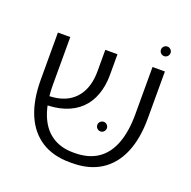

<svg xmlns="http://www.w3.org/2000/svg" viewBox="-126 -836 959 963"><g transform="rotate(20 353.0 -354.5)"><path d="M345 2Q255 2 193 -38Q131 -78 99 -154Q67 -230 67 -339V-589H133V-337Q133 -245 157 -180.5Q181 -116 228.5 -83Q276 -50 344 -50H356Q427 -51 475 -83.5Q523 -116 547.5 -180Q572 -244 572 -337V-589H638V-339Q638 -230 605.5 -154Q573 -78 510.5 -38Q448 2 357 2ZM116 -228 111 -275Q178 -272 224.5 -294.5Q271 -317 295.5 -363Q320 -409 320 -475V-589H385V-479Q385 -420 367.5 -372Q350 -324 316 -291.5Q282 -259 231.5 -242.5Q181 -226 116 -228ZM437 -196Q426 -196 418.5 -203.5Q411 -211 411 -222Q411 -232 418.5 -239.5Q426 -247 437 -247Q447 -247 454.5 -239.5Q462 -232 462 -222Q462 -211 454.5 -203.5Q447 -196 437 -196ZM608 -660Q597 -660 589.5 -667.5Q582 -675 582 -686Q582 -696 589.5 -703.5Q597 -711 608 -711Q618 -711 625.5 -703.5Q633 -696 633 -686Q633 -675 625.5 -667.5Q618 -660 608 -660Z"/></g></svg>

Font: Noto Sans Hebrew Thin Light
Style: Regular
Weight: 300
Version: Version 3.001